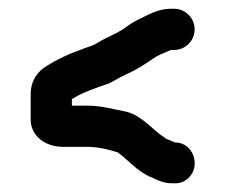

<svg xmlns="http://www.w3.org/2000/svg" viewBox="-20 -480 515 438"><path d="M377 -460H370C349 -460 332 -453 317 -446L301 -438C292 -434 281 -428 270 -420C248 -403 226 -397 202 -382C192 -376 187 -375 173 -370L147 -360C138 -357 131 -353 124 -350L104 -340L89 -331C67 -319 50 -297 50 -265V-207C50 -171 82 -145 124 -145H180C203 -145 228 -139 246 -133C247 -133 248 -133 249 -132C254 -128 260 -124 265 -119L281 -105C294 -93 312 -80 329 -74C341 -68 355 -62 370 -62H377C390 -61 400 -65 410 -74C439 -101 421 -155 380 -155C373 -157 366 -161 360 -163C359 -163 358 -164 357 -165C328 -183 306 -215 269 -225C242 -230 212 -239 180 -239H144V-254C147 -255 149 -257 151 -258C171 -270 200 -280 224 -288C234 -291 253 -304 265 -309C289 -320 304 -329 326 -344C339 -354 354 -359 370 -366H377C403 -366 424 -387 424 -413C424 -439 403 -460 377 -460Z"/></svg>

Font: Electronic
Style: ExBlk
Weight: 900
Version: Version 1.011